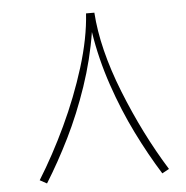

<svg xmlns="http://www.w3.org/2000/svg" viewBox="-46 -619 647 667"><g transform="rotate(-5 277.5 -285.5)"><path d="M307 -573.5H278Q272.5 -487.6 241.3 -387.2Q210 -286.8 164.3 -189.8Q118.6 -92.8 67.1 -10.1L91.5 3.2Q135.1 -66.6 174.9 -147.1Q214.6 -227.5 246.1 -320.1Q277.6 -412.7 292.7 -507.4Q307.4 -412.7 338.9 -320.1Q370.4 -227.5 410.2 -147.1Q449.9 -66.6 493.6 3.2L517.9 -10.1Q437 -140.2 376.1 -293.7Q315.3 -447.2 307 -573.5Z"/></g></svg>

Font: Arad-FD-VF Thin
Style: Regular
Weight: 100
Designer: Mohammad Darvishi
Version: Version 1.010;September 21, 2024;FontCreator 15.0.0.2992 64-